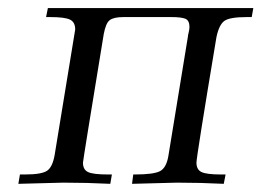

<svg xmlns="http://www.w3.org/2000/svg" viewBox="-20 -450 640 470"><path d="M24.9 0 28.8 -22.9Q28.8 -22.9 41 -22.9Q83 -22.9 95.9 -32.5Q108.9 -42 113.8 -70.8Q163.6 -372.6 164.1 -377.9Q164.1 -396 151.1 -402.1Q138.2 -408.2 103 -408.2H92.8L97.2 -430.2H600.1L596.2 -408.2H584Q542 -408.2 529.1 -398.7Q516.1 -389.2 509.8 -358.9Q460.9 -65.9 460.9 -51.8Q460.9 -34.7 473.4 -28.8Q485.8 -22.9 521 -22.9H532.2L527.8 0Q470.7 -2.9 413.1 -2.9Q401.9 -2.9 303.2 0L306.2 -22.9H310.1Q356 -22.9 371.6 -31Q387.2 -39.1 392.1 -67.9L439.9 -359.9Q439.9 -362.8 441.9 -370.8Q443.8 -378.9 443.8 -383.8Q443.8 -399.9 433.8 -404.1Q423.8 -408.2 398.9 -408.2H282.2Q258.3 -408.2 248.5 -400.6Q238.8 -393.1 233.9 -366.2Q183.1 -57.1 183.1 -51.8Q183.1 -34.7 195.6 -28.8Q208 -22.9 244.1 -22.9H253.9L250 0Q192.9 -2.9 134.8 -2.9Q124 -2.9 24.9 0Z"/></svg>

Font: CMU Serif Extra
Style: RomanSlanted
Weight: 500
Italic angle: -9.46001°
Version: Version 0.7.0